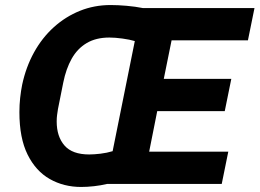

<svg xmlns="http://www.w3.org/2000/svg" viewBox="-20 -730 1030 762"><path d="M860 0H405Q380 6 353 9Q326 12 302 12Q233 12 177.5 -19.5Q122 -51 89.5 -116.5Q57 -182 57 -285Q57 -314 60 -341.5Q63 -369 68 -394Q83 -464 115 -522Q147 -580 193.5 -622Q240 -664 297 -687Q354 -710 419 -710Q448 -710 482.5 -707Q517 -704 547 -698H990L964 -570H661L630 -417H898L872 -289H604L572 -128H886ZM334 -117Q353 -117 378.5 -120Q404 -123 427 -130L515 -567Q495 -573 466 -577Q437 -581 414 -581Q361 -581 324 -559Q287 -537 264.5 -497Q242 -457 231 -402L210 -297Q208 -284 206.5 -273Q205 -262 205 -248Q205 -188 236 -152.5Q267 -117 334 -117Z"/></svg>

Font: IBM Plex Sans
Style: Bold Italic
Weight: 700
Italic angle: -11.31°
Designer: Mike Abbink, Paul van der Laan, Pieter van Rosmalen
Foundry: Bold Monday
Version: Version 3.201